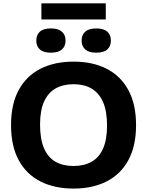

<svg xmlns="http://www.w3.org/2000/svg" viewBox="-20 -1118 880 1148"><path d="M420 9.5Q306 9.5 222 -33Q138 -75.5 92 -160Q46 -244.5 46 -370Q46 -495.5 92 -580Q138 -664.5 222 -707Q306 -749.5 420 -749.5Q534 -749.5 617.8 -706.8Q701.5 -664 747.5 -579.5Q793.5 -495 793.5 -370Q793.5 -245 747.5 -160.5Q701.5 -76 617.5 -33.2Q533.5 9.5 420 9.5ZM420 -125.5Q482.5 -125.5 527.5 -150.8Q572.5 -176 596.2 -229.5Q620 -283 620 -366.5Q620 -454 595.8 -508.5Q571.5 -563 526.8 -588.8Q482 -614.5 420 -614.5Q358 -614.5 313 -589.5Q268 -564.5 243.8 -511.2Q219.5 -458 219.5 -373.5Q219.5 -285.5 243.5 -230.8Q267.5 -176 312.2 -150.8Q357 -125.5 420 -125.5ZM555.5 -803Q511.5 -803 489.8 -822.2Q468 -841.5 468 -875.5Q468 -909.5 489.8 -928.8Q511.5 -948 555.5 -948Q600 -948 621.5 -928.8Q643 -909.5 643 -875.5Q643 -841.5 621.5 -822.2Q600 -803 555.5 -803ZM284.5 -803Q240 -803 218.5 -822.2Q197 -841.5 197 -875.5Q197 -909.5 218.5 -928.8Q240 -948 284.5 -948Q328.5 -948 350.2 -928.8Q372 -909.5 372 -875.5Q372 -841.5 350.2 -822.2Q328.5 -803 284.5 -803ZM227.5 -1001.5V-1098H612.5V-1001.5Z"/></svg>

Font: Encode Sans SemiExpanded
Style: Bold
Weight: 700
Width: 6
Designer: Multiple Designers
Foundry: Impallari Type
Version: Version 3.002